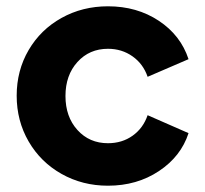

<svg xmlns="http://www.w3.org/2000/svg" viewBox="-20 -578 651 610"><path d="M33 -274Q33 -354 71 -419Q109 -484 175.5 -521Q242 -558 323 -558Q415 -558 484.5 -512Q554 -466 579 -390L449 -334Q435 -375 401 -399Q367 -423 323 -423Q264 -423 226 -381Q188 -339 188 -273Q188 -207 226 -165Q264 -123 323 -123Q368 -123 401.5 -147Q435 -171 449 -212L579 -155Q555 -81 485 -34.5Q415 12 323 12Q242 12 175.5 -25.5Q109 -63 71 -128.5Q33 -194 33 -274Z"/></svg>

Font: Eudoxus Sans ExtraBold
Style: Regular
Weight: 800
Designer: Stijn de Vries
Foundry: tokotype
Version: Version 2.005